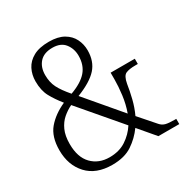

<svg xmlns="http://www.w3.org/2000/svg" viewBox="-167 -866 989 1018"><g transform="rotate(-30 327.5 -357.0)"><path d="M234 10Q135 10 81.5 -48Q28 -106 28 -197Q28 -280 68 -327Q108 -374 175 -404Q142 -445 121.5 -483Q101 -521 101 -577Q101 -617 118 -650.5Q135 -684 171.5 -704Q208 -724 267 -724Q322 -724 356.5 -704Q391 -684 407 -651.5Q423 -619 423 -582Q423 -515 385 -472.5Q347 -430 260 -396L439 -185Q456 -232 462.5 -283.5Q469 -335 469 -377V-418H617V-386H602Q564 -386 543.5 -377Q523 -368 515 -323Q509 -283 498 -238.5Q487 -194 468 -153L552 -57Q565 -42 583 -37Q601 -32 638 -32H648V0H520L436 -99Q404 -54 356.5 -22Q309 10 234 10ZM234 -425Q303 -450 335 -487Q367 -524 367 -581Q367 -624 342.5 -655.5Q318 -687 267 -687Q215 -687 188.5 -657.5Q162 -628 162 -580Q162 -536 179 -502.5Q196 -469 234 -425ZM241 -32Q300 -32 342 -59.5Q384 -87 411 -129L202 -374Q173 -360 148 -338.5Q123 -317 107.5 -283Q92 -249 92 -199Q92 -117 133.5 -74.5Q175 -32 241 -32Z"/></g></svg>

Font: Noto Serif Ethiopic SemiCondensed Light
Style: Regular
Weight: 300
Width: 4
Designer: Monotype Design Team
Foundry: Monotype Imaging Inc.
Version: Version 2.102; ttfautohint (v1.8.4.7-5d5b)